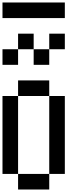

<svg xmlns="http://www.w3.org/2000/svg" viewBox="-20 -1520 665 1540"><path d="M0 -125V-750H125V-125ZM0 -1000V-1125H125V-1000ZM0 -1375V-1500H500V-1375ZM250 -1250V-1125H125V-1250ZM250 -1125H375V-1000H250ZM500 -125H375V-750H500ZM500 -1250V-1125H375V-1250ZM125 -125H375V0H125ZM125 -750V-875H375V-750Z"/></svg>

Font: Galmuri7 Regular
Style: Regular
Weight: 400
Designer: Lee Minseo (quiple)
Version: Version 2.399;hotconv 1.1.1;makeotfexe 2.6.0 DEVELOPMENT